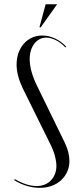

<svg xmlns="http://www.w3.org/2000/svg" viewBox="-20 -873 372 900"><path d="M244.4 -95.6Q244.4 -74.8 237.4 -57.1Q230.4 -39.5 218.1 -26.9Q205.9 -14.2 188.8 -7.6Q171.8 -0.9 151.6 -0.9Q128.9 -0.9 103.2 -8.9Q77.6 -17 49.6 -33.5L46.6 -28.5Q75.6 -10.5 106.1 -1.5Q136.6 7.5 166.6 7.5Q196.8 7.5 222.2 -1.8Q247.6 -11 266.1 -27.9Q284.6 -44.9 295 -68Q305.4 -91.1 305.4 -118.6Q305.4 -138.9 299.9 -160.2Q294.4 -181.5 283.8 -203.8L154 -469.9Q136.6 -505 127.9 -536.8Q119.2 -568.6 119.2 -596.2Q119.2 -618.4 125 -636.8Q130.8 -655.2 141.1 -668.6Q151.5 -681.9 165.5 -689.2Q179.5 -696.6 196.4 -696.6Q218 -696.6 241.9 -684.7Q265.8 -672.8 286.4 -650.6L290.4 -654.6Q265.9 -680 237 -693.2Q208.1 -706.5 178.2 -706.5Q151.8 -706.5 129.7 -696.4Q107.6 -686.4 91.5 -667.9Q75.4 -649.5 66.6 -624.8Q57.8 -600.1 57.8 -570.2Q57.8 -544.8 65 -517.1Q72.2 -489.5 86.1 -460.1L213.2 -202.9Q229 -172.1 236.5 -145.1Q244 -118.1 244.4 -95.6ZM170.9 -745.2 247.8 -853H194L164.9 -745.2Z"/></svg>

Font: Moniqa Black
Style: Regular
Weight: 900
Designer: Rajesh Rajput
Foundry: Rajesh Rajput
Version: Version 1.000